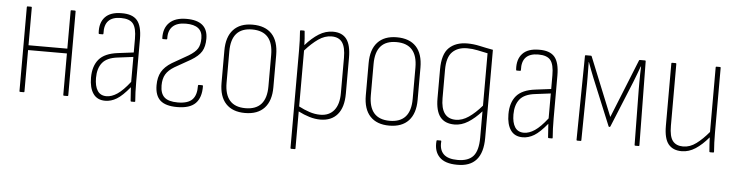

<svg xmlns="http://www.w3.org/2000/svg" viewBox="-44 -684 4123 1074"><g transform="rotate(5 2018.0 -147.5)"><path d="M74 0Q70 0 70 -4V-476Q70 -480 74 -480H94Q98 -480 98 -476V-264H316V-476Q316 -480 320 -480H339Q344 -480 344 -476V-4Q344 0 339 0H320Q316 0 316 -4V-237H98V-4Q98 0 94 0Z M552 8Q507 8 484.5 -24.5Q462 -57 462 -114Q462 -179 494 -217Q526 -255 600 -264L688 -275V-352Q688 -412 668.5 -436.5Q649 -461 600 -461Q505 -461 510 -366Q510 -361 506 -361H487Q483 -361 483 -367Q479 -424 509 -456Q539 -488 601 -488Q662 -489 689 -457.5Q716 -426 716 -353V-112Q716 -82 717 -55Q718 -28 720 -5Q721 0 716 0H698Q694 0 694 -5Q691 -44 689 -80Q648 -30 616.5 -11Q585 8 552 8ZM490 -115Q490 -69 506.5 -43.5Q523 -18 557 -18Q586 -18 617.5 -39Q649 -60 688 -110V-250L601 -239Q541 -232 515.5 -200.5Q490 -169 490 -115Z M956 8Q891 8 861 -19Q831 -46 831 -104Q831 -149 848.5 -179.5Q866 -210 905 -234L996 -286Q1032 -308 1045 -329.5Q1058 -351 1058 -387Q1058 -461 965 -461Q915 -461 890.5 -437Q866 -413 868 -369Q868 -364 864 -364H844Q840 -364 840 -368Q838 -425 870.5 -456.5Q903 -488 966 -488Q1086 -488 1086 -387Q1086 -343 1069.5 -315.5Q1053 -288 1011 -263L921 -212Q888 -192 873.5 -167.5Q859 -143 859 -105Q859 -60 882 -39Q905 -18 957 -18Q1014 -18 1038.5 -43Q1063 -68 1062 -121Q1062 -126 1066 -126H1086Q1090 -126 1090 -121Q1091 -57 1059 -24.5Q1027 8 956 8Z M1337 8Q1267 8 1229.5 -32Q1192 -72 1192 -149V-330Q1192 -407 1229.5 -447.5Q1267 -488 1337 -488Q1408 -488 1445.5 -448Q1483 -408 1483 -330V-149Q1483 -73 1445.5 -32.5Q1408 8 1337 8ZM1337 -19Q1455 -19 1455 -152V-328Q1455 -461 1337 -461Q1220 -461 1220 -328V-152Q1220 -19 1337 -19Z M1612 185Q1608 185 1608 181V-369Q1608 -396 1607 -423.5Q1606 -451 1604 -475Q1604 -480 1608 -480H1626Q1630 -480 1630 -476Q1632 -456 1633.5 -435.5Q1635 -415 1635 -399Q1672 -441 1709.5 -464.5Q1747 -488 1789 -488Q1840 -488 1865 -455Q1890 -422 1890 -350V-149Q1890 -72 1856 -32Q1822 8 1760 8Q1730 8 1698.5 -1.5Q1667 -11 1636 -27V181Q1636 185 1632 185ZM1783 -461Q1745 -461 1709 -436Q1673 -411 1636 -369V-55Q1666 -39 1696.5 -29Q1727 -19 1757 -19Q1807 -19 1834.5 -52.5Q1862 -86 1862 -149V-348Q1862 -407 1843 -434Q1824 -461 1783 -461Z M2147 8Q2077 8 2039.5 -32Q2002 -72 2002 -149V-330Q2002 -407 2039.5 -447.5Q2077 -488 2147 -488Q2218 -488 2255.5 -448Q2293 -408 2293 -330V-149Q2293 -73 2255.5 -32.5Q2218 8 2147 8ZM2147 -19Q2265 -19 2265 -152V-328Q2265 -461 2147 -461Q2030 -461 2030 -328V-152Q2030 -19 2147 -19Z M2544 193Q2476 193 2444.5 160.5Q2413 128 2418 71Q2418 66 2422 66H2442Q2445 66 2445 71Q2441 117 2465.5 141.5Q2490 166 2545 166Q2605 166 2632.5 134.5Q2660 103 2660 30V-32Q2660 -53 2660 -74Q2660 -95 2660 -116V-117Q2623 -76 2586 -53Q2549 -30 2510 -30Q2456 -30 2429.5 -63.5Q2403 -97 2403 -168V-330Q2403 -416 2440.5 -452Q2478 -488 2543 -488Q2578 -488 2613.5 -480Q2649 -472 2688 -465V30Q2688 195 2544 193ZM2515 -57Q2551 -57 2587 -81.5Q2623 -106 2660 -149V-443Q2631 -449 2602.5 -455Q2574 -461 2544 -461Q2492 -461 2461.5 -431Q2431 -401 2431 -330V-171Q2431 -57 2515 -57Z M2896 8Q2851 8 2828.5 -24.5Q2806 -57 2806 -114Q2806 -179 2838 -217Q2870 -255 2944 -264L3032 -275V-352Q3032 -412 3012.5 -436.5Q2993 -461 2944 -461Q2849 -461 2854 -366Q2854 -361 2850 -361H2831Q2827 -361 2827 -367Q2823 -424 2853 -456Q2883 -488 2945 -488Q3006 -489 3033 -457.5Q3060 -426 3060 -353V-112Q3060 -82 3061 -55Q3062 -28 3064 -5Q3065 0 3060 0H3042Q3038 0 3038 -5Q3035 -44 3033 -80Q2992 -30 2960.5 -11Q2929 8 2896 8ZM2834 -115Q2834 -69 2850.5 -43.5Q2867 -18 2901 -18Q2930 -18 2961.5 -39Q2993 -60 3032 -110V-250L2945 -239Q2885 -232 2859.5 -200.5Q2834 -169 2834 -115Z M3202 0Q3198 0 3198 -4L3204 -476Q3204 -480 3208 -480H3237Q3241 -480 3242 -476L3375 -148L3507 -476Q3508 -480 3512 -480H3541Q3545 -480 3545 -476L3551 -4Q3551 0 3547 0H3528Q3524 0 3524 -4L3520 -318Q3520 -332 3520 -355.5Q3520 -379 3520.5 -403Q3521 -427 3522 -444H3520Q3512 -421 3503 -398Q3494 -375 3486 -354L3380 -95Q3378 -92 3375 -92Q3371 -92 3370 -95L3262 -357Q3254 -377 3245.5 -399Q3237 -421 3229 -444H3228Q3228 -428 3228.5 -404.5Q3229 -381 3229 -358.5Q3229 -336 3229 -322L3225 -4Q3225 0 3221 0Z M3789 8Q3740 8 3714.5 -23Q3689 -54 3689 -126V-476Q3689 -480 3693 -480H3713Q3717 -480 3717 -476V-128Q3717 -68 3736.5 -43.5Q3756 -19 3795 -19Q3833 -19 3868 -45Q3903 -71 3938 -113V-476Q3938 -480 3942 -480H3962Q3966 -480 3966 -476V-112Q3966 -54 3970 -5Q3970 0 3966 0H3948Q3944 0 3944 -4Q3942 -24 3941 -44.5Q3940 -65 3939 -83Q3903 -40 3866 -16Q3829 8 3789 8Z"/></g></svg>

Font: Sofia Sans Cond ExtraLight
Style: Regular
Weight: 200
Width: 3
Designer: Botio Nikoltchev, Ani Petrova
Foundry: lettersoup
Version: Version 4.100; ttfautohint (v1.8.3)